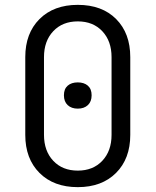

<svg xmlns="http://www.w3.org/2000/svg" viewBox="-20 -760 640 790"><path d="M300 10Q201 10 142.5 -48.5Q84 -107 84 -205V-525Q84 -623 142.5 -681.5Q201 -740 300 -740Q400 -740 458 -681.5Q516 -623 516 -525V-205Q516 -107 457.5 -48.5Q399 10 300 10ZM300 -58Q363 -58 401 -98.5Q439 -139 439 -205V-525Q439 -591 401 -631.5Q363 -672 300 -672Q237 -672 199 -631.5Q161 -591 161 -525V-205Q161 -139 199 -98.5Q237 -58 300 -58ZM300 -313Q274 -313 258.5 -327.5Q243 -342 243 -368Q243 -394 258.5 -407.5Q274 -421 300 -421Q326 -421 341.5 -407.5Q357 -394 357 -368Q357 -342 341.5 -327.5Q326 -313 300 -313Z"/></svg>

Font: JetBrains Mono NL Light
Style: Regular
Weight: 300
Monospace: yes
Designer: Philipp Nurullin, Konstantin Bulenkov
Foundry: JetBrains
Version: Version 2.305; ttfautohint (v1.8.4.7-5d5b)